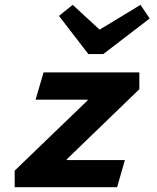

<svg xmlns="http://www.w3.org/2000/svg" viewBox="-20 -778 654 798"><path d="M225.1 -711.9 282.2 -757.8 394 -654.8 564 -757.8 602.1 -701.2 409.2 -553.2H347.2ZM41 0V-68.8L344.2 -360.8V-363.8H127.9L161.1 -477.1H559.1V-407.2L257.8 -116.2V-112.8H499L466.8 0Z"/></svg>

Font: IntelOne Mono Bold
Style: Italic
Weight: 700
Italic angle: -16°
Designer: Fred Shallcrass
Foundry: Frere-Jones Type LLC
Version: Version 1.200;hotconv 1.1.0;makeotfexe 2.6.0;FJTRelease1.2